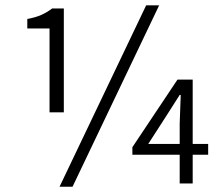

<svg xmlns="http://www.w3.org/2000/svg" viewBox="-20 -689 838 721"><path d="M166 -267.1V-582H82.5V-617.7Q113.8 -623.5 135.3 -633.1Q156.7 -642.6 175.8 -657.2H219.7V-267.1ZM203.6 12.2 528.8 -668.9H577.6L252.4 12.2ZM654.8 0V-107.9H477.1V-136.2L646.5 -390.1H703.6V-148.4H761.7V-107.9H703.6V0ZM536.6 -148.4H654.8V-225.6L658.7 -332.5H654.8L602.5 -250.5Z"/></svg>

Font: Varta Light Light
Style: Regular
Weight: 300
Version: Version 1.004